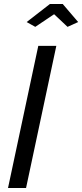

<svg xmlns="http://www.w3.org/2000/svg" viewBox="-20 -938 410 958"><path d="M171 -709H261L110 0H20ZM113 -828 229 -918H293L370 -828L317 -804L250 -867L156 -804Z"/></svg>

Font: Raleway Medium
Style: Italic
Weight: 500
Italic angle: -12°
Designer: Matt McInerney, Pablo Impallari, Rodrigo Fuenzalida
Foundry: Matt McInerney, Pablo Impallari, Rodrigo Fuenzalida
Version: Version 4.026